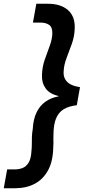

<svg xmlns="http://www.w3.org/2000/svg" viewBox="-34 -831 511 1020"><path d="M221 -811Q288 -811 326.5 -778Q365 -745 363 -681Q362 -639 348 -599.5Q334 -560 319.5 -522.5Q305 -485 304 -448Q303 -428 311.5 -411.5Q320 -395 339 -384Q358 -373 391 -368L374 -272Q331 -267 304 -250.5Q277 -234 263.5 -201Q250 -168 250 -113Q249 -102 249.5 -91.5Q250 -81 250 -71Q250 -61 249 -51Q248 25 221.5 73.5Q195 122 150 145.5Q105 169 48 169H-14L4 69H43Q67 69 86 61.5Q105 54 118 33Q131 12 133 -28Q135 -45 135 -63Q135 -81 135.5 -102Q136 -123 140 -146Q143 -198 160 -233.5Q177 -269 207 -290.5Q237 -312 277 -319V-321Q229 -332 208 -362Q187 -392 189 -432Q190 -475 203.5 -513.5Q217 -552 230 -587Q243 -622 244 -652Q245 -686 227.5 -698.5Q210 -711 181 -711H141L159 -811Z"/></svg>

Font: DM Sans 18pt SemiBold
Style: Italic
Weight: 600
Italic angle: -10°
Designer: Colophon Foundry, Jonny Pinhorn
Foundry: Colophon Foundry
Version: Version 4.004;gftools[0.9.30]